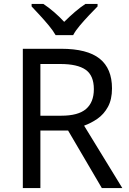

<svg xmlns="http://www.w3.org/2000/svg" viewBox="-20 -964 662 984"><path d="M294 -714Q427 -714 490.5 -663.5Q554 -613 554 -511Q554 -454 533 -416Q512 -378 479.5 -355.5Q447 -333 411 -320L607 0H502L329 -295H187V0H97V-714ZM289 -636H187V-371H294Q381 -371 421 -405.5Q461 -440 461 -507Q461 -577 419 -606.5Q377 -636 289 -636ZM265 -784Q252 -807 230 -833.5Q208 -860 184 -886Q160 -912 142 -931V-944H202Q228 -927 256 -903Q284 -879 309 -852Q336 -879 364 -903Q392 -927 418 -944H480V-931Q461 -912 436.5 -886Q412 -860 389.5 -833.5Q367 -807 355 -784Z"/></svg>

Font: Noto Sans Historical
Style: Regular
Weight: 400
Designer: Monotype Design Team
Foundry: Monotype Imaging Inc.
Version: Version 2.013; ttfautohint (v1.8.4.7-5d5b)